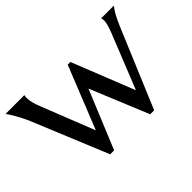

<svg xmlns="http://www.w3.org/2000/svg" viewBox="-99 -721 949 949"><g transform="rotate(-45 375.5 -246.5)"><path d="M404.8 -455.1 535.2 -127 644 -398.9Q647.5 -407.7 651.9 -418.7Q656.2 -429.7 659.7 -441.2Q663.1 -452.6 665.5 -463.1Q668 -473.6 668 -481.9Q668 -488.3 667 -492.4Q666 -496.6 665 -498V-500H752.9V-498Q744.1 -488.8 731.7 -467.5Q719.2 -446.3 702.1 -405.8L528.8 6.8H501L375 -298.8L249 6.8H221.2L61 -381.8Q52.2 -403.3 42.2 -423.1Q32.2 -442.9 23.2 -458.5Q14.2 -474.1 7.3 -484.6Q0.5 -495.1 -2 -498V-500H127.9V-498Q127 -495.6 126.5 -490.7Q126 -485.8 126 -481.9Q126 -466.8 130.6 -448.5Q135.3 -430.2 146 -402.8L254.9 -127L386.2 -455.1Z"/></g></svg>

Font: Marcellus
Style: Regular
Weight: 400
Designer: Astigmatic (AOETI)
Foundry: Astigmatic (AOETI)
Version: Version 1.000